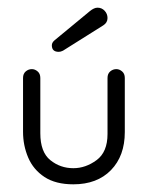

<svg xmlns="http://www.w3.org/2000/svg" viewBox="-20 -470 385 500"><path d="M260 -267Q260 -278 267 -284Q274 -290 283 -290Q291 -290 298 -284Q305 -278 305 -267V-126Q305 -64 269 -27Q233 10 171 10Q125 10 96 -9Q67 -28 53.5 -59.5Q40 -91 40 -127V-267Q40 -278 47 -284Q54 -290 63 -290Q71 -290 78 -284Q85 -278 85 -267V-123Q85 -74 111 -53Q137 -32 171 -32Q203 -32 231.5 -53Q260 -74 260 -121ZM122 -365 214 -441Q225 -450 234 -450Q245 -450 252.5 -442Q260 -434 260 -423Q260 -411 249 -404L144 -338Q138 -335 133 -335Q115 -335 115 -352Q115 -359 122 -365Z"/></svg>

Font: Dongle Light
Style: Regular
Weight: 300
Designer: Yanghee Ryu
Foundry: Yanghee Ryu
Version: Version 2.000